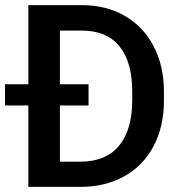

<svg xmlns="http://www.w3.org/2000/svg" viewBox="-24 -731 712 751"><path d="M86.9 0V-318.4H-4.4V-401.4H86.9V-710.9H296.9Q391.1 -710.9 464.1 -668.9Q537.1 -627 577.1 -549.8Q617.2 -472.7 617.2 -373V-337.4Q617.2 -236.3 576.9 -159.7Q536.6 -83 462.2 -41.5Q387.7 0 291.5 0ZM322.3 -318.4H210.4V-98.6H290Q389.2 -98.6 441.2 -160.4Q493.2 -222.2 493.2 -339.4V-373.5Q493.2 -489.3 442.9 -550.3Q392.6 -611.3 296.9 -611.3H210.4V-401.4H322.3Z"/></svg>

Font: Roboto Medium
Style: Regular
Weight: 500
Designer: Google
Version: Version 2.134; 2016; ttfautohint (v1.6)